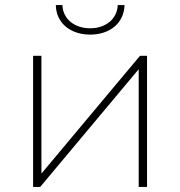

<svg xmlns="http://www.w3.org/2000/svg" viewBox="-20 -740 713 760"><path d="M111 0H139L529 -466V0H562V-519H534L144 -53V-519H111ZM337 -603C413 -603 471 -647 473 -720H446C444 -664 397 -628 337 -628C276 -628 229 -664 227 -720H201C202 -647 261 -603 337 -603Z"/></svg>

Font: Chess Sans ExtraLight
Style: Regular
Weight: 275
Designer: Wolf Bōese
Foundry: Wolf Bōese
Version: Version 7.223;Glyphs 3.3 (3306)